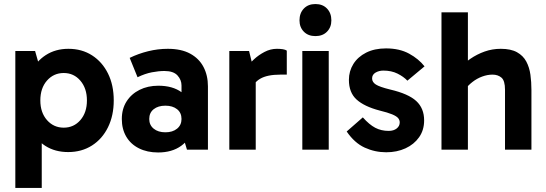

<svg xmlns="http://www.w3.org/2000/svg" viewBox="-20 -742 2706 952"><path d="M318 12Q253 12 205 -18.5Q157 -49 130.5 -106Q104 -163 104 -244Q104 -323 131 -380Q158 -437 206.5 -468.5Q255 -500 319 -500Q386 -500 436.5 -467.5Q487 -435 515.5 -377.5Q544 -320 544 -244Q544 -169 515.5 -111Q487 -53 436 -20.5Q385 12 318 12ZM56 190V-489H154L187 -373H177V-128H187V190ZM296 -109Q346 -109 378.5 -146.5Q411 -184 411 -244Q411 -304 378.5 -342Q346 -380 296 -380Q246 -380 213 -342.5Q180 -305 180 -244Q180 -184 213 -146.5Q246 -109 296 -109Z M764 14Q710 14 669 -6.5Q628 -27 606 -64.5Q584 -102 584 -152Q584 -202 607.5 -239Q631 -276 672 -296.5Q713 -317 765 -317Q836 -317 880.5 -284.5Q925 -252 941 -192L880 -200V-318Q880 -346 860 -368Q840 -390 795 -390Q767 -390 733 -383.5Q699 -377 662 -359L623 -455Q666 -476 714.5 -488Q763 -500 812 -500Q879 -500 923 -476Q967 -452 989 -410Q1011 -368 1011 -314V0H907L879 -93L941 -111Q924 -52 878.5 -19Q833 14 764 14ZM800 -86Q836 -86 858 -104Q880 -122 880 -152Q880 -183 858 -200.5Q836 -218 800 -218Q764 -218 742 -200.5Q720 -183 720 -152Q720 -122 742 -104Q764 -86 800 -86Z M1215 -489 1248 -354V0H1117V-489ZM1221 -287 1197 -298V-398L1206 -409Q1217 -427 1239.5 -448Q1262 -469 1291.5 -484.5Q1321 -500 1353 -500Q1369 -500 1382 -498Q1395 -496 1402 -491V-372H1370Q1305 -372 1270 -351.5Q1235 -331 1221 -287Z M1610 0H1479V-489H1610ZM1465 -641Q1465 -677 1486.5 -699.5Q1508 -722 1544 -722Q1580 -722 1601.5 -699.5Q1623 -677 1623 -641Q1623 -607 1601.5 -585Q1580 -563 1544 -563Q1508 -563 1486.5 -585Q1465 -607 1465 -641Z M1895 13Q1839 13 1788.5 -10Q1738 -33 1699 -90L1779 -160Q1811 -124 1840.5 -108.5Q1870 -93 1907 -93Q1932 -93 1947 -105Q1962 -117 1962 -135Q1962 -147 1954 -156.5Q1946 -166 1924.5 -175Q1903 -184 1862 -194Q1786 -214 1748 -248.5Q1710 -283 1710 -346Q1710 -389 1732 -424.5Q1754 -460 1795.5 -481Q1837 -502 1894 -502Q1961 -502 2008.5 -476Q2056 -450 2085 -413L2000 -342Q1981 -362 1951 -377Q1921 -392 1881 -392Q1859 -392 1842 -382Q1825 -372 1825 -353Q1825 -335 1843.5 -323Q1862 -311 1915 -298Q2005 -277 2044 -241Q2083 -205 2083 -145Q2083 -97 2058 -61.5Q2033 -26 1990.5 -6.5Q1948 13 1895 13Z M2169 0V-681H2300V0ZM2484 0V-297Q2484 -342 2466.5 -357Q2449 -372 2422 -372Q2397 -372 2371 -362.5Q2345 -353 2322.5 -335.5Q2300 -318 2284 -296L2252 -397Q2278 -427 2311.5 -450Q2345 -473 2383 -486.5Q2421 -500 2463 -500Q2513 -500 2543.5 -483Q2574 -466 2589.5 -437Q2605 -408 2610 -371.5Q2615 -335 2615 -296V0Z"/></svg>

Font: Gabarito SemiBold
Style: Regular
Weight: 600
Designer: Leandro Assis / Alvaro Franca / Felipe Casaprima
Foundry: Naipe Foundry
Version: Version 1.000